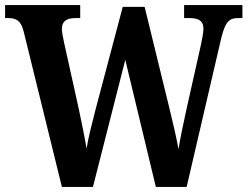

<svg xmlns="http://www.w3.org/2000/svg" viewBox="-20 -734 972 754"><path d="M73 -610 223 0H345L472 -499L592 0H713L849 -585C865 -651 882 -663 915 -663H932V-714H703V-663H723C761 -663 779 -652 779 -621C779 -607 773 -577 769 -558L713 -308C700 -248 688 -193 681 -148C673 -193 660 -249 644 -314L548 -707H462L355 -303C340 -244 327 -195 320 -150C313 -193 300 -256 289 -308L232 -565C228 -583 223 -609 223 -620C223 -649 240 -663 275 -663H295V-714H0V-663H11C45 -663 62 -653 73 -610Z"/></svg>

Font: Noto Serif Sinhala Condensed
Style: Bold
Weight: 700
Width: 3
Designer: Jelle Bosma - Monotype Design Team
Foundry: Monotype Imaging Inc.
Version: Version 2.007